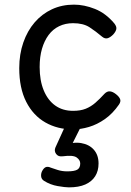

<svg xmlns="http://www.w3.org/2000/svg" viewBox="-20 -539 563 828"><path d="M295 19Q228 19 175.5 -11Q123 -41 93 -100Q63 -159 63 -245Q63 -305 80.5 -355.5Q98 -406 129.5 -442.5Q161 -479 204 -499Q247 -519 299 -519Q343 -519 389.5 -500.5Q436 -482 473 -438Q484 -424 481.5 -413Q479 -402 468 -390Q455 -377 443.5 -374Q432 -371 420 -381Q393 -404 366 -421.5Q339 -439 295 -439Q262 -439 235 -426Q208 -413 189.5 -388Q171 -363 161 -328.5Q151 -294 151 -250Q151 -192 168.5 -149.5Q186 -107 218 -84Q250 -61 295 -61Q327 -61 349.5 -70Q372 -79 391 -95.5Q410 -112 431 -135Q442 -146 454 -145Q466 -144 480 -133Q494 -122 498 -111.5Q502 -101 493 -88Q466 -49 432.5 -25.5Q399 -2 363.5 8.5Q328 19 295 19ZM277 269Q261 269 229 263.5Q197 258 170 241Q159 234 157.5 222.5Q156 211 161 200Q168 186 177 182Q186 178 199 184Q210 188 229 194Q248 200 270 200Q301 200 313.5 192.5Q326 185 326 166Q326 151 310.5 140Q295 129 251 135Q240 136 234 134Q228 132 222 125Q217 118 216.5 111Q216 104 219 97L269 -13H339L280 105L250 89Q295 72 330 78Q365 84 385 107Q405 130 405 166Q405 198 390.5 221Q376 244 348 256.5Q320 269 277 269Z"/></svg>

Font: Playwrite FR Trad
Style: Regular
Weight: 400
Designer: Veronika Burian, José Scaglione
Foundry: TypeTogether
Version: Version 1.000